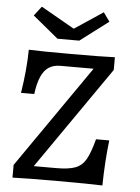

<svg xmlns="http://www.w3.org/2000/svg" viewBox="-54 -808 619 851"><g transform="rotate(5 255.5 -383.0)"><path d="M33.9 -56.5 350 -512.1H202.4Q171.8 -512.1 150.8 -498.4Q129.8 -484.7 116.9 -455.2Q104 -425.8 97.6 -377.4H38.7Q55.6 -482.3 56.5 -571Q112.1 -568.5 243.5 -568.5Q380.6 -568.5 439.5 -571V-514.5L123.4 -58.9H223.4Q279 -58.9 308.5 -70.2Q337.9 -81.5 354.8 -110.9Q371.8 -140.3 387.9 -201.6H446.8Q435.5 -107.3 433.9 0Q374.2 -2.4 233.1 -2.4Q95.2 -2.4 33.9 0ZM401.6 -725.8 275.8 -630.6H179L65.3 -724.2L97.6 -766.1L275.8 -664.5H221.8L373.4 -765.3Z"/></g></svg>

Font: Playfair Micro SmCond SmLight
Style: Regular
Weight: 360
Width: 4
Designer: Claus Eggers Sørensen
Foundry: Claus Eggers Sørensen
Version: Version 2.100;Glyphs 3.2 (3219)